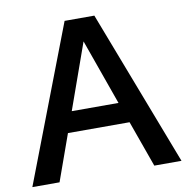

<svg xmlns="http://www.w3.org/2000/svg" viewBox="-81 -812 865 890"><g transform="rotate(-10 351.0 -366.5)"><path d="M702 0H574L496 -218H206L128 0H0L281 -733H421ZM351 -624 241 -315H461Z"/></g></svg>

Font: Shippori Antique
Style: Regular
Weight: 400
Designer: FONTDASU
Foundry: FONTDASU / Google Inc. / but / Adobe
Version: Version 2.001